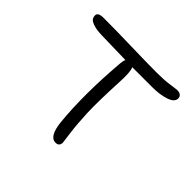

<svg xmlns="http://www.w3.org/2000/svg" viewBox="-147 -799 942 942"><g transform="rotate(45 323.5 -328.5)"><path d="M345.2 -25.9Q302.7 -25.9 293 -115.2Q275.4 -292 294.9 -525.9Q296.4 -545.9 301.8 -555.2Q201.7 -557.1 133.8 -559.1Q97.2 -560.1 75.4 -567.4Q53.7 -574.7 47.4 -583.5Q41 -592.3 41 -605Q41 -626 80.1 -626Q166.5 -626 277.6 -623Q388.7 -620.1 452.1 -620.1Q506.3 -620.1 542.2 -625.5Q578.1 -630.9 585.9 -630.9Q602.1 -630.9 610.1 -623.8Q618.2 -616.7 618.2 -605Q618.2 -580.1 579.8 -567.1Q541.5 -554.2 488.8 -554.2H350.1Q361.3 -533.7 356.9 -454.1Q350.1 -311 353 -239Q356 -167 363.5 -110.6Q371.1 -54.2 371.1 -51.8Q371.1 -25.9 345.2 -25.9Z"/></g></svg>

Font: Shantell Sans Irregular
Style: Regular
Weight: 300
Designer: Stephen Nixon, Anya Danilova, Shantell Martin
Foundry: Arrow Type
Version: Version 1.006;[9816181b4]